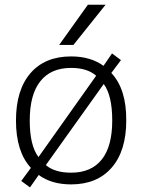

<svg xmlns="http://www.w3.org/2000/svg" viewBox="-20 -773 600 816"><path d="M143.6 -105.5 388.7 -451.2Q350.6 -484.4 282.2 -484.4Q196.3 -484.4 151.4 -427.7Q106.4 -371.1 106.4 -260.7Q106.4 -154.3 143.6 -105.5ZM174.8 -71.3Q212.9 -39.1 282.2 -39.1Q368.2 -39.1 412.6 -95.2Q457 -151.4 457 -260.7Q457 -367.2 420.9 -416ZM428.7 -752.9 292 -582H231.4L353.5 -752.9ZM456.1 -545.9 494.1 -517.6 453.1 -462.9Q517.6 -394.5 516.6 -260.7Q516.6 -131.8 454.6 -60.5Q392.6 10.7 282.2 10.7Q199.2 10.7 144.5 -29.3L107.4 23.4L70.3 -3.9L111.3 -59.6Q47.9 -127.9 47.9 -260.7Q47.9 -390.6 109.4 -461.9Q170.9 -533.2 282.2 -533.2Q365.2 -533.2 419.9 -493.2Z"/></svg>

Font: Gen Shin Gothic Light
Style: Regular
Weight: 200
Designer: [Source Han Sans]
Ryoko NISHIZUKA  (kana & ideographs); Paul D. Hunt (Latin, Greek & Cyrillic); Wenlong ZHANG  (bopomofo
Version: Version 1.002.20150607